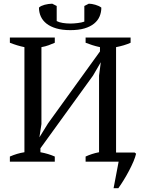

<svg xmlns="http://www.w3.org/2000/svg" viewBox="-20 -863 762 1025"><path d="M272.5 0H32.7V-27.3Q71.8 -44.4 110.4 -50.3V-611.3Q91.3 -615.2 71.8 -621.1Q52.2 -627 32.7 -634.8V-662.6H272.5V-634.8Q257.3 -627.9 240 -621.6Q222.7 -615.2 201.2 -611.3V-200.7L190.4 -129.9L236.3 -204.1L513.7 -588.4V-611.3Q491.2 -616.2 472.2 -622.3Q453.1 -628.4 437 -634.8V-662.6H677.2V-634.8Q660.2 -627 640.1 -621.1Q620.1 -615.2 599.6 -611.3V-48.8H698.7L706.5 -42.5Q702.6 -24.9 692.4 -0.7Q682.1 23.4 668.7 48.8Q655.3 74.2 640.1 98.9Q625 123.5 611.8 141.6H586.4L613.3 0H437V-27.3Q451.7 -34.2 470 -40.3Q488.3 -46.4 508.8 -50.3V-459.5L518.1 -530.8L476.6 -459.5L195.8 -71.3V-50.3Q217.8 -46.4 236.8 -40.5Q255.9 -34.7 272.5 -27.3ZM355.5 -702.1Q312 -702.1 280.5 -711.4Q249 -720.7 228.5 -736.8Q208 -752.9 198 -774.9Q188 -796.9 188 -822.3Q192.9 -827.6 200.9 -831.3Q209 -835 218.5 -837.6Q228 -840.3 238.5 -841.6Q249 -842.8 258.8 -843.3L282.7 -831.1V-750.5Q295.4 -743.7 314.9 -740.5Q334.5 -737.3 356.4 -737.3Q364.7 -737.3 374.8 -738Q384.8 -738.8 395 -740Q405.3 -741.2 414.6 -743.2Q423.8 -745.1 430.2 -747.6V-831.1L454.1 -843.3Q461.4 -843.3 470.5 -841.8Q479.5 -840.3 488.8 -837.6Q498 -835 506.6 -831.1Q515.1 -827.1 521 -822.3Q521 -797.4 511.7 -775.4Q502.4 -753.4 482.4 -737.1Q462.4 -720.7 431.2 -711.4Q399.9 -702.1 355.5 -702.1Z"/></svg>

Font: PT Astra Serif
Style: Regular
Weight: 400
Designer: A.Korolkova, I. Chaeva
Foundry: ParaType Ltd
Version: Version 1.002